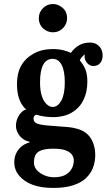

<svg xmlns="http://www.w3.org/2000/svg" viewBox="-20 -799 540 939"><path d="M239.3 -779.3Q257.8 -779.3 274.4 -769Q308.1 -749.5 308.1 -710Q308.1 -683.1 290 -663.6Q269.5 -641.1 238.3 -641.1Q221.7 -641.1 206.1 -649.4Q169.9 -669.4 169.9 -710.4Q169.9 -739.3 190.9 -759.8Q210.4 -779.3 239.3 -779.3ZM419.9 -590.8Q439.9 -590.8 453.9 -581.8Q467.8 -572.8 475.1 -558.6Q481.9 -543.5 481.9 -527.8Q481.9 -503.9 469.5 -490Q457 -476.1 437 -476.1Q423.8 -476.1 413.1 -484.4Q402.3 -492.7 397 -505.9Q391.6 -519 395 -533.2Q389.2 -529.3 381.8 -521.5Q374.5 -513.7 370.1 -503.9Q385.3 -486.8 396.2 -463.1Q407.2 -439.5 407.2 -398.9Q407.2 -348.6 387.9 -309.6Q368.7 -270.5 331.1 -248.5Q293.5 -226.1 237.8 -226.1Q226.1 -226.1 210.9 -227.5Q195.8 -229 182.1 -231.9Q168.5 -234.4 160.2 -237.8Q151.9 -237.3 147.9 -231.7Q144 -226.1 144 -219.2Q144 -201.7 161.1 -194.8Q178.7 -188 214.8 -185.1L304.2 -178.2Q337.4 -175.8 364.7 -167Q392.1 -158.2 410.2 -140.1Q426.8 -123.5 436.3 -97.7Q445.8 -71.8 445.8 -40Q445.8 -9.3 435.5 19.3Q425.3 47.9 401.9 70.8Q378.4 93.8 338.6 106.9Q298.8 120.1 240.2 120.1Q124 120.1 73.7 60.1Q49.8 31.7 49.8 -5.9Q49.8 -50.8 83.5 -81.5Q100.6 -96.2 124 -102.1V-106Q104 -109.9 89.4 -121.8Q74.7 -133.8 66.4 -149.9Q58.1 -166.5 58.1 -183.1Q58.1 -203.1 65.4 -220.5Q72.8 -237.8 84.5 -249.5Q96.2 -261.2 107.9 -263.2Q97.7 -272 87.2 -287.8Q76.7 -303.7 69.8 -328.6Q63 -354.5 63 -389.2Q63 -491.7 145 -537.1Q184.6 -559.1 238.8 -559.1Q265.1 -559.1 290 -553.2Q314.9 -547.4 326.2 -540Q341.8 -562.5 365.2 -576.7Q388.7 -590.8 419.9 -590.8ZM237.8 -511.2Q175.8 -511.2 175.8 -396Q175.8 -356 184.6 -329.3Q193.4 -302.7 208 -289.6Q221.7 -275.9 237.8 -275.9Q262.2 -275.9 279.8 -306.6Q296.9 -337.9 296.9 -396Q296.9 -453.1 281.2 -482.2Q265.6 -511.2 237.8 -511.2ZM241.2 -71.8Q171.9 -71.8 155.3 -43.9Q146 -29.8 146 -3.9Q146 16.6 159.9 32.5Q173.8 48.3 196.3 58.1Q219.7 67.9 244.1 67.9Q291.5 67.9 316.2 44.4Q340.8 21 340.8 -15.1Q340.8 -30.3 331.3 -43.2Q321.8 -56.2 300.3 -64Q278.8 -71.8 241.2 -71.8Z"/></svg>

Font: BIZ UDMincho
Style: Bold
Weight: 700
Monospace: yes
Designer: TypeBank Co., Ltd.
Foundry: Morisawa Inc.
Version: Version 1.06